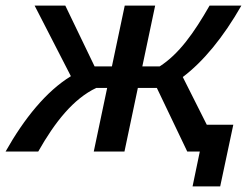

<svg xmlns="http://www.w3.org/2000/svg" viewBox="-57 -543 901 688"><path d="M598 -267C671 -322 743 -409 808 -523H694C638 -425 584 -349 515 -305H453L499 -523H390L344 -305H282L177 -523H67L197 -270C109 -216 30 -119 -37 0H80C140 -106 206 -189 288 -228H327L279 0H389L437 -228H505L614 0H659L633 125H732L779 -96H684Z"/></svg>

Font: FIGSv2-sans-serif SmBold Italic
Style: Regular
Weight: 600
Italic angle: -12°
Designer: Matt McInerney, Pablo Impallari, Rodrigo Fuenzalida
Foundry: Matt McInerney, Pablo Impallari, Rodrigo Fuenzalida
Version: Version 4.020;hotconv 1.0.109;makeotfexe 2.5.65596